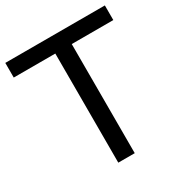

<svg xmlns="http://www.w3.org/2000/svg" viewBox="-170 -852 925 977"><g transform="rotate(-30 292.5 -363.5)"><path d="M340.3 0V-641.1H584.5V-727.1H-0.5V-641.1H243.7V0Z"/></g></svg>

Font: SG Kara
Style: Regular
Weight: 400
Designer: Damoon Khanjanzadeh
Version: Version 1.000